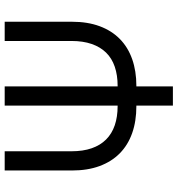

<svg xmlns="http://www.w3.org/2000/svg" viewBox="10 -750 740 799"><g transform="rotate(-90 379.5 -350.0)"><path d="M340 0V-152H338Q275 -152 225.5 -169.5Q176 -187 141.5 -221Q107 -255 88.5 -305Q70 -355 70 -420V-700H150V-422Q150 -374 162.5 -338Q175 -302 199 -278Q223 -254 258 -242Q293 -230 338 -230H340V-700H420V-230H422Q467 -230 502 -242Q537 -254 560.5 -278Q584 -302 596.5 -338Q609 -374 609 -422V-700H689V-420Q689 -355 670.5 -305Q652 -255 617.5 -221Q583 -187 533.5 -169.5Q484 -152 422 -152H420V0Z"/></g></svg>

Font: Fixel Variable
Style: Regular
Weight: 100
Width: 3
Designer: AlfaBravo + MacPaw
Foundry: Kyrylo Tkachov, Marchela Mozhyna, Serhii Makarenko, Maria Weinstein, Zakhar Kryvoshyya
Version: Version 1.211